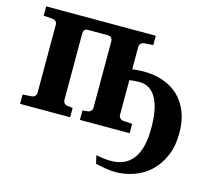

<svg xmlns="http://www.w3.org/2000/svg" viewBox="-99 -609 1031 928"><g transform="rotate(15 416.5 -144.5)"><path d="M321.3 0V-46.9L347.7 -49.8Q356.4 -50.8 363 -57.4Q369.6 -64 369.6 -73.2V-407.2Q369.6 -416 363.5 -423.1Q357.4 -430.2 347.7 -430.2H246.1Q233.9 -430.2 229 -423.1Q224.1 -416 224.1 -407.2V-73.2Q224.1 -64 230.5 -57.4Q236.8 -50.8 246.1 -49.8L272.5 -46.9V0H22V-46.9L67.9 -49.8Q77.1 -50.8 83.5 -57.4Q89.8 -64 89.8 -73.2V-415Q89.8 -423.8 83.5 -430.4Q77.1 -437 67.9 -438L22 -440.9V-487.8H570.3V-440.9L524.4 -438Q515.6 -437 509 -430.4Q502.4 -423.8 502.4 -415V-301.8Q510.7 -302.7 527.1 -304.2Q543.5 -305.7 559.6 -305.7Q611.3 -305.7 655.8 -290.5Q700.2 -275.4 732.7 -245.1Q765.1 -214.8 783.7 -169.4Q802.2 -124 802.2 -64Q802.2 3.9 780.5 53.5Q758.8 103 723.4 135.5Q688 168 643.3 183.6Q598.6 199.2 552.7 199.2Q527.3 199.2 502.9 195.1Q478.5 190.9 451.7 184.6L442.4 144Q451.7 146.5 462.2 147.9Q472.7 149.4 482.7 150.6Q492.7 151.9 501.5 152.3Q510.3 152.8 516.1 152.8Q548.8 152.8 576.2 142.1Q603.5 131.3 623.3 107.4Q643.1 83.5 654.1 44.9Q665 6.3 665 -49.3Q665 -94.7 658.7 -132.1Q652.3 -169.4 638.7 -195.8Q625 -222.2 603.3 -236.8Q581.5 -251.5 550.8 -251.5Q539.1 -251.5 524.7 -250Q510.3 -248.5 502.4 -247.6V-73.2Q502.4 -64 509 -57.4Q515.6 -50.8 524.4 -49.8L570.3 -46.9V0Z"/></g></svg>

Font: Charis SIL
Style: Bold
Weight: 700
Foundry: SIL International
Version: Version 4.112